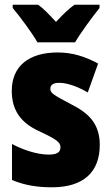

<svg xmlns="http://www.w3.org/2000/svg" viewBox="-20 -786 472 816"><path d="M139 -606H299C323 -647 373 -715 403 -752V-766H297C272 -749 248 -725 218 -693C189 -724 167 -748 142 -766H34V-752C63 -718 118 -644 139 -606ZM404 -170C404 -259 358 -305 282 -343C205 -384 194 -390 194 -409C194 -426 207 -434 232 -434C268 -434 314 -416 353 -393L397 -516C339 -547 286 -563 225 -563C103 -563 30 -505 30 -400C30 -318 68 -265 143 -230C225 -192 237 -180 237 -160C237 -138 221 -129 187 -129C139 -129 80 -148 31 -174V-21C86 2 140 10 201 10C335 10 404 -55 404 -170Z"/></svg>

Font: Noto Sans Armenian Condensed Black
Style: Regular
Weight: 900
Width: 3
Designer: Monotype Design Team
Foundry: Monotype Imaging Inc.
Version: Version 2.008